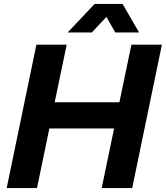

<svg xmlns="http://www.w3.org/2000/svg" viewBox="-20 -956 843 976"><path d="M14 0H168L231 -303H560L497 0H652L803 -729H648L587 -436H258L319 -729H165ZM324 -791H447L521 -870L566 -791H687L603 -936H461Z"/></svg>

Font: Mona Sans
Style: Bold Italic
Weight: 700
Italic angle: -11.7°
Designer: Deni Anggara
Foundry: GitHub
Version: Version 2.000;Glyphs 3.2.3 (3260)